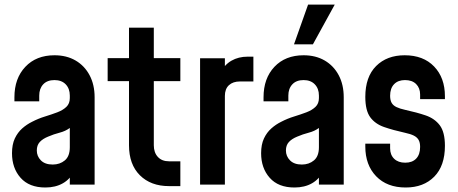

<svg xmlns="http://www.w3.org/2000/svg" viewBox="-20 -800 1986 832"><path d="M176.5 12.5Q106.5 12.5 69.2 -29.5Q32 -71.5 32 -136Q32 -174 44.2 -200Q56.5 -226 76.2 -243.5Q96 -261 119.5 -272.5Q146.5 -286.5 175 -295.2Q203.5 -304 228 -313.2Q252.5 -322.5 267.5 -336.8Q282.5 -351 282.5 -375V-386Q282.5 -416 264.8 -434.5Q247 -453 216 -453Q184.5 -453 167.2 -434.5Q150 -416 150 -386V-361H42.5V-378.5Q42.5 -460.5 89.8 -510.5Q137 -560.5 216 -560.5Q268.5 -560.5 307.5 -537.8Q346.5 -515 368.2 -474Q390 -433 390 -378.5V0H282.5V-82.5L301 -58.5Q284.5 -24 252.5 -5.8Q220.5 12.5 176.5 12.5ZM208.5 -87Q239.5 -87 261 -105Q282.5 -123 282.5 -162V-245.5Q263.5 -231.5 238.2 -225Q213 -218.5 188.5 -208Q165 -198.5 152.2 -184.5Q139.5 -170.5 139.5 -148Q139.5 -123 157.2 -105Q175 -87 208.5 -87Z M712.5 6.5Q633.5 6.5 586.2 -40.5Q539 -87.5 539 -170.5V-448.5H446.5V-548H539V-680H646.5V-548H761.5V-448.5H646.5V-170.5Q646.5 -139 664 -120Q681.5 -101 712.5 -101H761.5V6.5Z M847 0V-547.5H954.5V-461.5L935 -484.5Q952.5 -519.5 983 -537Q1013.5 -554.5 1053.5 -554.5H1078V-447H1020Q989.5 -447 972 -430.8Q954.5 -414.5 954.5 -384.5V0Z M1256 12.5Q1186 12.5 1148.8 -29.5Q1111.5 -71.5 1111.5 -136Q1111.5 -174 1123.8 -200Q1136 -226 1155.8 -243.5Q1175.5 -261 1199 -272.5Q1226 -286.5 1254.5 -295.2Q1283 -304 1307.5 -313.2Q1332 -322.5 1347 -336.8Q1362 -351 1362 -375V-386Q1362 -416 1344.2 -434.5Q1326.5 -453 1295.5 -453Q1264 -453 1246.8 -434.5Q1229.5 -416 1229.5 -386V-361H1122V-378.5Q1122 -460.5 1169.2 -510.5Q1216.5 -560.5 1295.5 -560.5Q1348 -560.5 1387 -537.8Q1426 -515 1447.8 -474Q1469.5 -433 1469.5 -378.5V0H1362V-82.5L1380.5 -58.5Q1364 -24 1332 -5.8Q1300 12.5 1256 12.5ZM1288 -87Q1319 -87 1340.5 -105Q1362 -123 1362 -162V-245.5Q1343 -231.5 1317.8 -225Q1292.5 -218.5 1268 -208Q1244.5 -198.5 1231.8 -184.5Q1219 -170.5 1219 -148Q1219 -123 1236.8 -105Q1254.5 -87 1288 -87ZM1254 -608 1315 -780H1430.5L1336 -608Z M1738 12.5Q1657 12.5 1610 -36.2Q1563 -85 1563 -165V-177.5H1670.5V-157.5Q1670.5 -129 1688 -112Q1705.5 -95 1736 -95Q1766.5 -95 1783.5 -112.8Q1800.5 -130.5 1800.5 -163.5Q1800.5 -182.5 1793.8 -194Q1787 -205.5 1773 -212.5Q1759 -219.5 1735.5 -224.5Q1683.5 -236 1644.5 -249.5Q1605.5 -263 1584.2 -292.2Q1563 -321.5 1563 -380Q1563 -467 1609.8 -513.8Q1656.5 -560.5 1733.5 -560.5Q1814.5 -560.5 1861.2 -511.8Q1908 -463 1908 -383V-370.5H1800.5V-390.5Q1800.5 -418.5 1783.2 -435.8Q1766 -453 1735 -453Q1705 -453 1687.8 -435.2Q1670.5 -417.5 1670.5 -385Q1670.5 -366 1677 -354.5Q1683.5 -343 1698 -336Q1712.5 -329 1735.5 -324Q1786 -313 1824.8 -299.8Q1863.5 -286.5 1885.8 -257Q1908 -227.5 1908 -168Q1908 -81.5 1861.8 -34.5Q1815.5 12.5 1738 12.5Z"/></svg>

Font: Mohave SemiBold
Style: Regular
Weight: 600
Designer: Gumpita Rahayu
Foundry: Tokotype
Version: Version 2.003